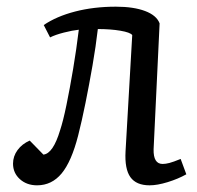

<svg xmlns="http://www.w3.org/2000/svg" viewBox="-20 -541 589 575"><path d="M111 -466Q149 -492 205 -506.5Q261 -521 327 -521Q380 -521 414.5 -508Q449 -495 458 -471L440 -94Q439 -50 467 -50Q476 -50 487.5 -53Q499 -56 521 -65L538 -19Q513 -5 482 4.5Q451 14 428 14Q388 14 370.5 -10.5Q353 -35 356 -88L376 -436Q370 -444 340.5 -449Q311 -454 273 -454Q267 -402 257 -344.5Q247 -287 236 -232.5Q225 -178 214 -135Q194 -57 164.5 -21.5Q135 14 91 14Q60 14 39.5 -4.5Q19 -23 19 -51Q19 -73 32.5 -91.5Q46 -110 69 -120L110 -78Q139 -81 160 -151Q169 -178 179 -226.5Q189 -275 199 -334.5Q209 -394 216 -452Q197 -450 171.5 -443.5Q146 -437 130 -429Z"/></svg>

Font: Literata 12pt
Style: Italic
Weight: 400
Italic angle: -2°
Designer: Latin by Veronika Burian and Jose Scaglione. Greek by Irene Vlachou. Cyrillic by Vera Evstafieva
Foundry: TypeTogether
Version: Version 3.002